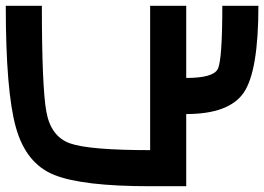

<svg xmlns="http://www.w3.org/2000/svg" viewBox="-20 -645 915 665"><path d="M500 -625H625V0H500Q265.6 0 168 -39.1Q70.3 -78.1 35.2 -203.1Q0 -328.1 0 -625H125Q125 -343.8 140.6 -257.8Q156.2 -171.9 222.7 -148.4Q289.1 -125 500 -125ZM625 -250H500V-375H625Q718.8 -375 734.4 -406.2Q750 -437.5 750 -625H875Q875 -398.4 824.2 -324.2Q773.4 -250 625 -250Z"/></svg>

Font: CraftyPE
Style: Regular
Weight: 400
Designer: Erek Butcher
Foundry: Haunted Coop
Version: Version 0.018;April 4, 2024;FontCreator 15.0.0.2962 64-bit